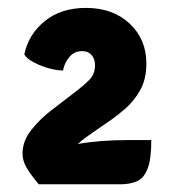

<svg xmlns="http://www.w3.org/2000/svg" viewBox="-20 -781 452 486"><path d="M363 -426.5Q363 -377 353.2 -353Q343.5 -329 325.8 -321.8Q308 -314.5 284.5 -314.5H78Q54 -343.5 45.5 -359.8Q37 -376 37 -392Q37 -424 59.2 -452Q81.5 -480 109.5 -501.5L173.5 -550.5Q191 -564 205.8 -578.5Q220.5 -593 220.5 -616.5Q220.5 -632.5 211 -642.5Q201.5 -652.5 185.5 -651.5Q167.5 -651 155.2 -636.2Q143 -621.5 139.5 -602.5Q124.5 -602.5 104.2 -608Q84 -613.5 66.2 -622.8Q48.5 -632 41.5 -643Q52 -694 93.2 -727.5Q134.5 -761 197.5 -761Q266 -761 308.2 -721.2Q350.5 -681.5 350.5 -620.5Q350.5 -580.5 334.8 -552.8Q319 -525 298.5 -507.2Q278 -489.5 264 -479.5L225.5 -453Q211.5 -443.5 198.8 -434.2Q186 -425 177 -416.5Q231.5 -426.5 307 -426.5Z"/></svg>

Font: Signika SC
Style: Bold
Weight: 700
Designer: Anna Giedryś
Foundry: Anna Giedryś
Version: Version 2.000; ttfautohint (v1.8.3) -l 8 -r 50 -G 200 -x 9 -